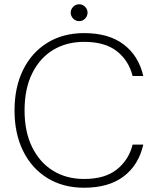

<svg xmlns="http://www.w3.org/2000/svg" viewBox="-20 -867 739 899"><path d="M374 12Q275 12 201.5 -33.5Q128 -79 88 -160.5Q48 -242 48 -350Q48 -458 88 -539.5Q128 -621 201.5 -666.5Q275 -712 374 -712Q489 -712 559 -659Q629 -606 651 -511H601Q583 -583 527.5 -627Q472 -671 374 -671Q291 -671 228.5 -633Q166 -595 130.5 -523Q95 -451 95 -350Q95 -250 130.5 -178Q166 -106 228.5 -67.5Q291 -29 374 -29Q471 -29 527 -73.5Q583 -118 601 -190H651Q629 -94 559 -41Q489 12 374 12ZM351 -768Q334 -768 322.5 -780Q311 -792 311 -808Q311 -823 322.5 -835Q334 -847 351 -847Q367 -847 378.5 -835Q390 -823 390 -808Q390 -792 378.5 -780Q367 -768 351 -768Z"/></svg>

Font: DM Sans ExtraLight
Style: Regular
Weight: 200
Designer: Colophon Foundry, Jonny Pinhorn
Foundry: Colophon Foundry
Version: Version 4.004; ttfautohint (v1.8.4.7-5d5b)